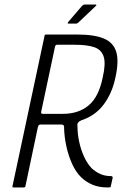

<svg xmlns="http://www.w3.org/2000/svg" viewBox="-20 -825 563 845"><path d="M40 0Q37 0 35.5 -1.5Q34 -3 35 -6L176 -667Q176 -673 183 -673H321Q395 -673 437 -655.5Q479 -638 491.5 -597Q504 -556 488 -484Q474 -416 437 -366Q400 -316 339 -296Q327 -291 323 -284.5Q319 -278 321 -270Q321 -236 328.5 -201Q336 -166 350 -135.5Q364 -105 383 -85Q400 -69 421 -59.5Q442 -50 468 -50Q471 -50 473.5 -48.5Q476 -47 476 -43L468 -7Q468 -4 467 -2.5Q466 -1 463 -0.5Q460 0 453 0Q415 0 386 -12.5Q357 -25 336 -46Q313 -69 297 -104.5Q281 -140 272 -181.5Q263 -223 262 -263Q263 -268 260.5 -272.5Q258 -277 248 -277H158Q155 -277 152 -275Q149 -273 147 -267L92 -6Q91 0 84 0ZM161 -332Q160 -324 168 -324H257Q326 -324 370.5 -361.5Q415 -399 432 -484Q446 -544 436.5 -575Q427 -606 395.5 -617Q364 -628 310 -628H232Q227 -628 225.5 -626.5Q224 -625 222 -619ZM315 -721H282Q278 -721 278 -723Q278 -725 280 -728L341 -799Q344 -802 346.5 -803.5Q349 -805 353 -805H400Q403 -805 404 -803Q405 -801 402 -799L325 -726Q322 -724 320 -722.5Q318 -721 315 -721Z"/></svg>

Font: Glory Thin Light
Style: Italic
Weight: 300
Italic angle: -12°
Version: Version 1.011